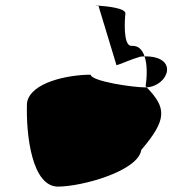

<svg xmlns="http://www.w3.org/2000/svg" viewBox="-20 -684 709 712"><path d="M80 -302C76 -181 99 8 195 8C283 8 492 -49 504 -128C599 -240 599 -283 524 -360H517C474 -360 320 -382 316 -407C236 -407 92 -380 80 -302ZM345 -663C345 -663 345 -664 345 -664C327 -664 331 -663 345 -663ZM345 -663 412 -442C433 -448 465 -464 501 -474C506 -474 511 -475 516 -475C508 -499 494 -514 472 -514H467C435 -514 443 -618 445 -633C448 -654 375 -661 345 -663ZM516 -475C526 -446 526 -405 520 -365L524 -360C606 -366 645 -476 516 -475Z"/></svg>

Font: Ampere
Style: SCIta
Weight: 400
Version: Version 1